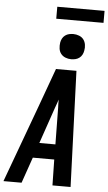

<svg xmlns="http://www.w3.org/2000/svg" viewBox="-89 -1171 683 1214"><g transform="rotate(5 252.5 -564.0)"><path d="M-19 0 161 -490 250 -735H380L407 0H292L289 -164H153L96 0ZM288 -260 285 -490Q284 -504 284 -517.5Q284 -531 284 -544Q280 -531 275 -517.5Q270 -504 265 -490L186 -260ZM340 -805Q321 -805 303.5 -812Q286 -819 275 -833Q264 -847 261.5 -866Q259 -885 262 -904Q264 -917 270.5 -929.5Q277 -942 288.5 -950.5Q300 -959 313.5 -962Q327 -965 340 -965Q359 -965 377 -958Q395 -951 405.5 -937Q416 -923 419 -904Q422 -885 418 -866Q416 -853 409.5 -840.5Q403 -828 391.5 -819.5Q380 -811 366.5 -808Q353 -805 340 -805ZM224 -1052V-1128H524V-1052Z"/></g></svg>

Font: Iosevka Custom
Style: Bold Italic
Weight: 700
Italic angle: -9°
Designer: Belleve Invis
Foundry: Belleve Invis
Version: Version 30.3.1; ttfautohint (v1.8.3)